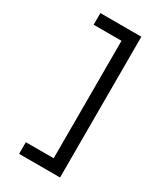

<svg xmlns="http://www.w3.org/2000/svg" viewBox="-235 -911 971 1141"><g transform="rotate(30 250.0 -340.0)"><path d="M100 143V63H291V-743H100V-823H381V143Z"/></g></svg>

Font: Iosevka SS10 Medium
Style: Regular
Weight: 500
Monospace: yes
Designer: Belleve Invis
Foundry: Belleve Invis
Version: Version 28.0.6; ttfautohint (v1.8.4)